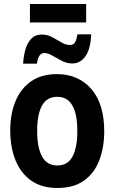

<svg xmlns="http://www.w3.org/2000/svg" viewBox="-20 -926 570 956"><path d="M266 10Q187 10 135 -27Q83 -64 57 -128.5Q31 -193 31 -276Q31 -360 57.5 -423Q84 -486 135.5 -521.5Q187 -557 263 -557Q370 -557 434.5 -483Q499 -409 499 -272Q499 -192 474.5 -128Q450 -64 398.5 -27Q347 10 266 10ZM265 -102Q317 -102 341 -146.5Q365 -191 365 -274Q365 -357 340.5 -400.5Q316 -444 265 -444Q213 -444 189 -400Q165 -356 165 -274Q165 -191 189.5 -146.5Q214 -102 265 -102ZM95 -609Q97 -644 106 -677.5Q115 -711 135 -732.5Q155 -754 189 -754Q216 -754 240 -741Q264 -728 285.5 -715Q307 -702 329 -702Q346 -702 353.5 -715Q361 -728 366 -755H434Q431 -682 405.5 -646Q380 -610 340 -610Q313 -610 288 -623Q263 -636 241 -649Q219 -662 200 -662Q171 -662 164 -609ZM129 -814V-906H409V-814Z"/></svg>

Font: Noto Sans Mono Condensed
Style: Bold
Weight: 700
Width: 3
Designer: Monotype Design Team
Foundry: Monotype Imaging Inc.
Version: Version 2.014